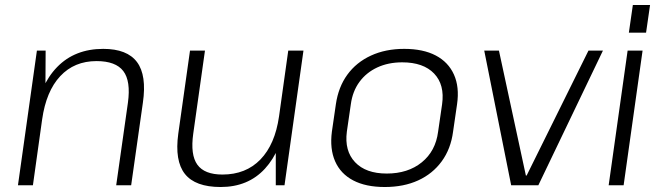

<svg xmlns="http://www.w3.org/2000/svg" viewBox="-20 -743 2649 770"><path d="M493 -331Q505 -418 474.5 -458Q444 -498 367 -498Q278 -498 221.5 -437.5Q165 -377 149 -264L107 -199L117 -264Q138 -401 209 -474Q280 -547 394 -547Q490 -547 529.5 -494Q569 -441 553 -331L506 0H446ZM128 -540H163L162 -357L112 0H52Z M755 -207Q743 -122 771.5 -82.5Q800 -43 872 -43Q966 -43 1024.5 -103.5Q1083 -164 1099 -276L1141 -341L1131 -276Q1110 -140 1042.5 -66.5Q975 7 865 7Q763 7 721.5 -45.5Q680 -98 695 -207L742 -540H802ZM1121 0H1086V-183L1136 -540H1197Z M1523 7Q1447 7 1396.5 -19.5Q1346 -46 1324 -96Q1302 -146 1311 -215L1327 -325Q1337 -394 1373 -443.5Q1409 -493 1467.5 -520Q1526 -547 1601 -547Q1677 -547 1727.5 -520.5Q1778 -494 1800.5 -444Q1823 -394 1813 -325L1797 -215Q1788 -146 1751.5 -96Q1715 -46 1657 -19.5Q1599 7 1523 7ZM1531 -47Q1616 -47 1671.5 -92Q1727 -137 1737 -215L1753 -325Q1764 -403 1721 -448Q1678 -493 1593 -493Q1537 -493 1493 -472.5Q1449 -452 1421.5 -414.5Q1394 -377 1387 -325L1371 -215Q1361 -138 1404 -92.5Q1447 -47 1531 -47Z M1922 -540H1981L2089 -39H2092L2340 -540H2398L2139 0H2030Z M2557 -540 2481 0H2421L2497 -540ZM2587 -723 2571 -612H2502L2518 -723Z"/></svg>

Font: Pathway Extreme 8pt Thin
Style: Italic
Weight: 100
Italic angle: -8°
Designer: Eduardo Rodriguez Tunni
Foundry: Eduardo Rodriguez Tunni
Version: Version 1.000